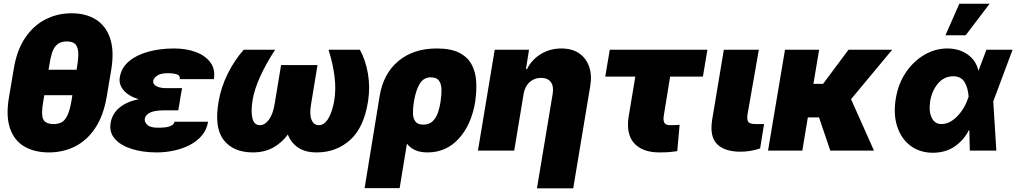

<svg xmlns="http://www.w3.org/2000/svg" viewBox="-20 -815 5499 1039"><path d="M582.5 -440.4 557.1 -290Q539.6 -188 494.9 -121.3Q450.2 -54.7 386 -22.5Q321.8 9.8 244.6 9.8Q166 9.8 111.3 -22.5Q56.6 -54.7 33.9 -121.3Q11.2 -188 28.8 -290L54.2 -440.4Q70.3 -541.5 115 -608.6Q159.7 -675.8 224.9 -709.5Q290 -743.2 367.7 -743.2Q444.3 -743.2 498.3 -709.7Q552.2 -676.3 575.4 -609.1Q598.6 -542 582.5 -440.4ZM247.6 -465.8 242.7 -437.5H394.5L398.9 -465.8Q406.7 -517.1 401.9 -544.2Q397 -571.3 381.6 -581.1Q366.2 -590.8 342.3 -590.8Q300.3 -590.8 278.8 -563Q257.3 -535.2 247.6 -465.8ZM366.7 -268.6 371.6 -299.8H219.7L214.4 -268.6Q201.2 -194.8 214.1 -169.2Q227.1 -143.6 270 -143.6Q293 -143.6 311.3 -152.1Q329.6 -160.6 343.3 -187.3Q356.9 -213.9 366.7 -268.6Z M1106 -156.2Q1099.1 -113.3 1072.5 -81.8Q1045.9 -50.3 1006.3 -30Q966.8 -9.8 920.7 0Q874.5 9.8 828.6 9.8Q751.5 9.8 691.9 -9.3Q632.3 -28.3 601.3 -64Q570.3 -99.6 578.6 -149.4Q586.9 -200.2 626.7 -232.7Q666.5 -265.1 730.5 -278.3Q677.2 -293.9 649.4 -325.9Q621.6 -357.9 628.4 -397.5Q636.7 -448.2 677.2 -482.7Q717.8 -517.1 781.5 -534.9Q845.2 -552.7 922.4 -552.7Q988.3 -552.7 1040 -533.2Q1091.8 -513.7 1118.9 -476.6Q1146 -439.5 1137.2 -386.7H952.6Q956.1 -406.7 936.8 -412.8Q917.5 -418.9 887.2 -418.9Q849.1 -418.9 830.3 -405.5Q811.5 -392.1 809.1 -377.9Q806.2 -359.9 826.2 -348.9Q846.2 -337.9 880.4 -337.9H965.3L956.1 -287.1H956.5L944.8 -217.8H859.9Q841.3 -217.8 820.3 -214.1Q799.3 -210.4 783.2 -200.7Q767.1 -190.9 763.2 -170.9Q761.2 -154.3 777.8 -138.9Q794.4 -123.5 835.4 -124Q879.9 -123.5 901.1 -132.3Q922.4 -141.1 924.3 -156.2Z M1298.8 -545.9H1468.8Q1419.9 -470.7 1388.2 -401.1Q1356.4 -331.5 1346.7 -272.5Q1336.9 -210.9 1346.2 -174.3Q1355.5 -137.7 1386.7 -137.7Q1413.1 -137.7 1434.8 -166.7Q1456.5 -195.8 1465.8 -250L1501 -462.9H1698.2L1663.1 -250Q1653.8 -195.8 1666 -166.7Q1678.2 -137.7 1705.1 -137.7Q1735.4 -137.7 1757.1 -174.3Q1778.8 -210.9 1789.1 -272.5Q1798.8 -331.5 1790.3 -401.1Q1781.7 -470.7 1757.8 -545.9H1927.7Q1959.5 -486.8 1971.4 -414.8Q1983.4 -342.8 1971.7 -266.6Q1949.2 -124 1874.3 -57.1Q1799.3 9.8 1693.4 9.8Q1632.3 9.8 1594 -15.9Q1555.7 -41.5 1537.6 -86.9Q1504.4 -41.5 1457.3 -15.9Q1410.2 9.8 1348.6 9.8Q1243.2 9.8 1190.7 -57.1Q1138.2 -124 1163.1 -266.6Q1176.3 -342.8 1211.7 -414.8Q1247.1 -486.8 1298.8 -545.9Z M1953.1 203.1 2034.2 -293.9Q2054.2 -416.5 2135.7 -484.6Q2217.3 -552.7 2343.8 -552.7Q2419.9 -552.7 2465.1 -529.5Q2510.3 -506.3 2531.7 -466.8Q2553.2 -427.2 2556.6 -377.7Q2560.1 -328.1 2552.7 -275.4L2551.8 -265.6Q2530.8 -139.2 2462.6 -64.7Q2394.5 9.8 2293.9 9.8Q2254.4 9.8 2227.1 -2.4Q2199.7 -14.6 2182.1 -37.6L2142.6 203.1ZM2220.7 -269.5 2218.8 -258.8Q2214.4 -228.5 2214.8 -201.4Q2215.3 -174.3 2227.8 -157.5Q2240.2 -140.6 2270.5 -140.6Q2304.2 -140.6 2323 -160.4Q2341.8 -180.2 2351.1 -209.2Q2360.4 -238.3 2364.3 -265.6L2365.2 -275.4Q2370.1 -306.2 2368.9 -334Q2367.7 -361.8 2355 -379.2Q2342.3 -396.5 2311.5 -396.5Q2272.5 -396.5 2251.5 -362.1Q2230.5 -327.6 2220.7 -269.5Z M2813.5 -306.6 2762.7 0H2566.4L2657.2 -545.9H2842.8L2826.2 -441.4H2832Q2858.4 -493.7 2908 -523.2Q2957.5 -552.7 3017.6 -552.7Q3075.7 -552.7 3114 -526.4Q3152.3 -500 3168.2 -453.9Q3184.1 -407.7 3173.8 -347.7L3082 204.1H2885.7L2970.7 -306.6Q2977.5 -347.2 2961.2 -370.4Q2944.8 -393.6 2907.2 -393.6Q2871.1 -393.6 2845.7 -370.4Q2820.3 -347.2 2813.5 -306.6Z M3808.1 -545.9 3783.7 -400.4H3606.4L3571.8 -187.5Q3568.4 -165 3574.7 -151.4Q3581.1 -137.7 3606 -137.7Q3625 -137.7 3634 -137.9Q3643.1 -138.2 3657.7 -139.6L3645 2.9Q3623 6.3 3601.8 8.1Q3580.6 9.8 3548.3 9.8Q3456.1 9.8 3411.4 -40.3Q3366.7 -90.3 3382.3 -186.5L3418 -400.4H3255.4L3279.8 -545.9Z M3897 -545.9H4086.4L4024.9 -194.3Q4021 -166 4029.8 -154.8Q4038.6 -143.6 4070.8 -143.6H4114.7L4093.3 -11.7Q4067.9 -2.9 4040.3 1.5Q4012.7 5.9 3987.8 5.9Q3901.9 5.9 3860.8 -34.7Q3819.8 -75.2 3833.5 -165Z M4473.1 0 4412.1 -179.7H4351.6L4321.8 0H4136.2L4228 -545.9H4412.6L4381.8 -361.3H4434.1L4571.8 -545.9H4808.1L4585.4 -278.3L4709.5 0Z M5027.8 11.7Q4957 11.2 4907 -26.4Q4856.9 -64 4835.2 -130.4Q4813.5 -196.8 4827.6 -282.2Q4841.3 -363.8 4883.1 -424.6Q4924.8 -485.4 4983.4 -519Q5042 -552.7 5106 -552.7Q5169.9 -552.7 5215.8 -520.5Q5261.7 -488.3 5273.9 -434.6H5275.9L5317.9 -545.9H5459.5L5356.9 -271.5L5355 -267.6L5371.6 0H5228L5225.6 -109.9L5222.2 -109.4Q5195.8 -57.1 5147 -22.9Q5098.1 11.2 5027.8 11.7ZM5013.2 -265.6Q5005.4 -211.4 5022 -177.5Q5038.6 -143.6 5074.7 -143.6Q5105.5 -143.6 5133.5 -163.1Q5161.6 -182.6 5183.3 -213.4Q5205.1 -244.1 5216.3 -277.3L5221.7 -291.5Q5218.3 -340.3 5199.5 -371.1Q5180.7 -401.9 5138.2 -402.3Q5088.4 -401.9 5055.7 -363Q5022.9 -324.2 5013.2 -265.6ZM5096.2 -624 5171.4 -794.9H5335.4L5205.6 -624Z"/></svg>

Font: Inter Tight Black
Style: Italic
Weight: 900
Italic angle: -9.39999°
Designer: Rasmus Andersson
Foundry: rsms
Version: Version 3.004; ttfautohint (v1.8.4.7-5d5b)